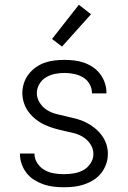

<svg xmlns="http://www.w3.org/2000/svg" viewBox="-20 -780 540 808"><path d="M249 8Q227 8 205.5 5.5Q184 3 163.5 -4Q143 -11 124.5 -22.5Q106 -34 92.5 -51Q79 -68 71.5 -89Q64 -110 64 -131V-134H125V-133Q125 -112 137 -93.5Q149 -75 167.5 -64.5Q186 -54 207 -50.5Q228 -47 249 -47Q270 -47 291 -50.5Q312 -54 330.5 -64Q349 -74 361 -92.5Q373 -111 373 -132Q373 -154 361 -172.5Q349 -191 331 -202.5Q313 -214 291.5 -219.5Q270 -225 249 -229.5Q228 -234 207.5 -240Q187 -246 167.5 -255Q148 -264 131 -277.5Q114 -291 101 -308Q88 -325 81 -346Q74 -367 74 -388Q74 -409 80.5 -429.5Q87 -450 100 -467Q113 -484 130.5 -496.5Q148 -509 168 -516Q188 -523 209 -525.5Q230 -528 251 -528Q272 -528 293 -525.5Q314 -523 334 -516Q354 -509 371.5 -497Q389 -485 401.5 -468.5Q414 -452 421 -431.5Q428 -411 428 -390V-387H367V-389Q367 -409 356.5 -427Q346 -445 328.5 -455Q311 -465 291 -469Q271 -473 251 -473Q231 -473 211 -469Q191 -465 173.5 -454.5Q156 -444 145.5 -426Q135 -408 135 -388Q135 -367 147 -348Q159 -329 177 -317.5Q195 -306 216 -300.5Q237 -295 258 -290.5Q279 -286 300 -280.5Q321 -275 340.5 -265.5Q360 -256 377 -242.5Q394 -229 407 -212Q420 -195 427 -174.5Q434 -154 434 -132Q434 -110 426.5 -89Q419 -68 405.5 -51Q392 -34 373.5 -22.5Q355 -11 334.5 -4Q314 3 292.5 5.5Q271 8 249 8ZM241 -584 199 -616 312 -760 363 -720Z"/></svg>

Font: Iosevka Curly Light
Style: Regular
Weight: 300
Monospace: yes
Designer: Belleve Invis
Foundry: Belleve Invis
Version: Version 22.1.2; ttfautohint (v1.8.4)